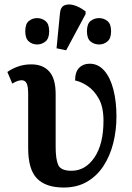

<svg xmlns="http://www.w3.org/2000/svg" viewBox="-20 -829 592 859"><path d="M265 10Q185 10 145.5 -30.5Q106 -71 106 -166V-408Q106 -443 99 -456.5Q92 -470 77 -470Q59 -470 35 -455L13 -507Q32 -521 59.5 -531Q87 -541 120 -541Q172 -541 200.5 -509Q229 -477 229 -408V-172Q229 -117 240.5 -91Q252 -65 300 -65Q362 -65 402.5 -124.5Q443 -184 443 -289Q443 -350 422 -387.5Q401 -425 371.5 -444.5Q342 -464 316 -469Q316 -507 334 -525.5Q352 -544 381 -544Q419 -544 446 -513.5Q473 -483 487 -429.5Q501 -376 501 -308Q501 -245 486.5 -188Q472 -131 443 -86.5Q414 -42 369.5 -16Q325 10 265 10ZM276 -604 233 -613 248 -767Q250 -797 268 -805Q286 -813 311.5 -805.5Q337 -798 363 -778V-766ZM146 -630Q125 -630 109 -643.5Q93 -657 93 -689Q93 -722 109 -735Q125 -748 146 -748Q167 -748 183.5 -735Q200 -722 200 -689Q200 -657 183.5 -643.5Q167 -630 146 -630ZM424 -630Q401 -630 385 -643.5Q369 -657 369 -689Q369 -722 385 -735Q401 -748 424 -748Q444 -748 460.5 -735Q477 -722 477 -689Q477 -657 460.5 -643.5Q444 -630 424 -630Z"/></svg>

Font: Noto Serif SemiCondensed SemiBold
Style: Regular
Weight: 600
Width: 4
Designer: Monotype Design Team
Foundry: Monotype Imaging Inc.
Version: Version 2.013; ttfautohint (v1.8.4.7-5d5b)